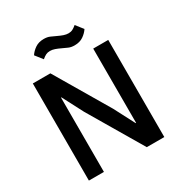

<svg xmlns="http://www.w3.org/2000/svg" viewBox="-205 -1049 1125 1195"><g transform="rotate(-30 357.0 -452.0)"><path d="M274 -386 197 -534H194V0H86V-698H212L440 -312L517 -164H520V-698H628V0H502ZM431 -773Q406 -773 388 -781Q370 -789 353 -797Q330 -808 312.5 -814Q295 -820 279 -820Q262 -820 249 -813.5Q236 -807 221 -794L180 -846Q195 -869 220.5 -886.5Q246 -904 283 -904Q308 -904 326 -896Q344 -888 361 -880Q384 -869 401.5 -863Q419 -857 435 -857Q452 -857 465 -863.5Q478 -870 493 -883L534 -831Q519 -808 493.5 -790.5Q468 -773 431 -773Z"/></g></svg>

Font: IBM Plex Sans Arabic Medm
Style: Regular
Weight: 500
Designer: Mike Abbink, Paul van der Laan, Pieter van Rosmalen, Wael Morcos, Khajak Apelian
Foundry: Bold Monday
Version: Version 1.005